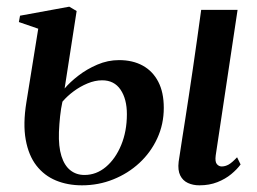

<svg xmlns="http://www.w3.org/2000/svg" viewBox="-20 -544 770 575"><path d="M577 11Q558 11 542.8 4Q527.5 -3 519.8 -18.5Q512 -34 515 -59.5Q516 -66.5 518.8 -84.2Q521.5 -102 525.5 -128Q529.5 -154 534.8 -187.2Q540 -220.5 545.8 -259Q551.5 -297.5 557.8 -339.5Q564 -381.5 570.2 -425.8Q576.5 -470 582.5 -514.5H691.5L626 -78.5Q623.5 -59.5 629.5 -52.5Q635.5 -45.5 644 -45.5Q654.5 -45.5 664.8 -51.2Q675 -57 690 -73L700.5 -51.5Q690 -37 672.5 -22.5Q655 -8 631 1.5Q607 11 577 11ZM225.5 11Q182.5 11 147.5 -3.5Q112.5 -18 89 -48.2Q65.5 -78.5 57 -125.8Q48.5 -173 59 -237.5L94.5 -458L36.5 -478L40 -497L187.5 -524L209.5 -511L173.5 -279Q189.5 -298 214.8 -317.5Q240 -337 271.5 -350.5Q303 -364 336.5 -364Q377.5 -364 407.5 -347.5Q437.5 -331 454 -299.2Q470.5 -267.5 470.5 -221Q470.5 -172 451 -129.8Q431.5 -87.5 397.5 -56Q363.5 -24.5 319.2 -6.8Q275 11 225.5 11ZM233 -20Q268.5 -20 297.2 -44.2Q326 -68.5 343 -109.8Q360 -151 360 -202Q360 -247.5 341 -275.5Q322 -303.5 286 -303.5Q264.5 -303.5 242.2 -294.2Q220 -285 200.5 -270.5Q181 -256 167 -239.5Q162.5 -219.5 160 -196Q157.5 -172.5 156.5 -148.5Q155 -105 164 -76.5Q173 -48 190.8 -34Q208.5 -20 233 -20Z"/></svg>

Font: Merriweather 120pt Medium
Style: Italic
Weight: 500
Italic angle: -7.8°
Version: Version 2.101